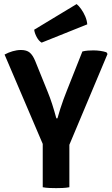

<svg xmlns="http://www.w3.org/2000/svg" viewBox="-20 -942 564 966"><path d="M195 -295H329V0Q313 3 294.8 3.8Q276.5 4.5 262.5 4.5Q249 4.5 229.5 3.8Q210 3 195 0ZM394.5 -683Q408.5 -686.5 422.8 -687.5Q437 -688.5 450 -688.5Q467.5 -688.5 484.8 -686Q502 -683.5 515.5 -679L521 -670.5L321 -194.5H205L3 -667.5Q22 -678 43.5 -684.2Q65 -690.5 85.5 -690.5Q114 -690.5 129.5 -677.5Q145 -664.5 157 -635.5L219.5 -481Q231.5 -452 242.8 -417Q254 -382 263.5 -346.5H269Q275.5 -369.5 283.2 -394.2Q291 -419 299.8 -442.8Q308.5 -466.5 316 -485ZM365.5 -921.5Q376.5 -913 388.2 -896.5Q400 -880 408.8 -859.8Q417.5 -839.5 419 -819.5L189.5 -727.5Q175 -736 164.5 -755.8Q154 -775.5 152 -792.5Z"/></svg>

Font: Signika Light SemiBold
Style: Regular
Weight: 600
Version: Version 2.003;gftools[0.9.32]